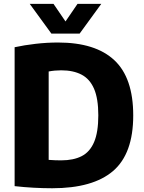

<svg xmlns="http://www.w3.org/2000/svg" viewBox="-20 -970 748 998"><path d="M251.5 8.5Q206 8.5 155 5.8Q104 3 56 -2.5V-724.5Q106.5 -735.5 165 -742.2Q223.5 -749 281.5 -749Q476 -749 574.2 -657.2Q672.5 -565.5 672.5 -370Q672.5 -171 567.8 -81.2Q463 8.5 251.5 8.5ZM298.5 -136.5Q362 -136.5 404.8 -158.5Q447.5 -180.5 469.2 -231.8Q491 -283 491 -370.5Q491 -457.5 468.8 -508.8Q446.5 -560 403.5 -582.2Q360.5 -604.5 298.5 -604.5Q264.5 -604.5 233 -598.5V-139Q251.5 -137.5 267.8 -137Q284 -136.5 298.5 -136.5ZM247 -795.5 134.5 -950H258L320.5 -858.5L383 -950H506.5L394 -795.5Z"/></svg>

Font: Encode Sans Semi Condensed ExtraBold
Style: Regular
Weight: 800
Width: 4
Designer: Multiple Designers
Foundry: Impallari Type
Version: Version 3.000; ttfautohint (v1.8.3) -l 8 -r 50 -G 200 -x 14 